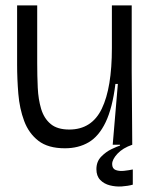

<svg xmlns="http://www.w3.org/2000/svg" viewBox="-20 -533 555 707"><path d="M219 13Q157 13 121.5 -14.5Q86 -42 69 -87.5Q52 -133 47.5 -187.5Q43 -242 43 -295V-513H117V-300Q117 -254 119 -210.5Q121 -167 131.5 -132Q142 -97 166.5 -76.5Q191 -56 235 -56Q318 -56 355 -133Q392 -210 392 -356V-513H465V-271L467 0H395L414 -224H405Q394 -135 369 -83Q344 -31 306.5 -9Q269 13 219 13ZM469 147Q451 152 428.5 153.5Q406 155 384.5 149.5Q363 144 349 129.5Q335 115 335 90Q335 62 352.5 44Q370 26 391 16Q412 6 422 3V-6H467V0Q432 12 412.5 33Q393 54 393 71Q393 88 406 93Q419 98 437 96Q455 94 469 91Z"/></svg>

Font: Bricolage Grotesque 48pt Light
Style: Regular
Weight: 300
Designer: Mathieu Triay
Foundry: Atelier Triay
Version: Version 1.000; ttfautohint (v1.8.4.7-5d5b);gftools[0.9.32]